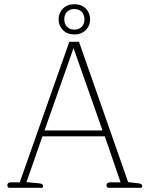

<svg xmlns="http://www.w3.org/2000/svg" viewBox="-20 -894 712 914"><path d="M259 -802Q259 -832 279.5 -853Q300 -874 334 -874Q368 -874 388.5 -853Q409 -832 409 -802Q409 -772 388.5 -751Q368 -730 334 -730Q300 -730 279.5 -751Q259 -772 259 -802ZM382 -802Q382 -825 368.5 -838Q355 -851 334 -851Q313 -851 299.5 -838Q286 -825 286 -802Q286 -779 299.5 -766Q313 -753 334 -753Q355 -753 368.5 -766Q382 -779 382 -802ZM15 -12Q15 -26 32 -26H74L310 -695H356L590 -27L641 -21Q657 -19 657 -8Q657 0 650 0H496Q492 0 489.5 -3.5Q487 -7 487 -12Q487 -26 504 -26H554L479 -245H182L106 -27L169 -21Q185 -19 185 -8Q185 0 178 0H24Q20 0 17.5 -3.5Q15 -7 15 -12ZM468 -273 330 -665 192 -273Z"/></svg>

Font: Maitree ExtraLight
Style: Regular
Weight: 275
Designer: CadsonDemak Team
Foundry: CadsonDemak
Version: Version 1.003